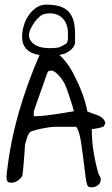

<svg xmlns="http://www.w3.org/2000/svg" viewBox="-20 -797 478 818"><path d="M74.2 -640.6Q74.2 -663.1 81.1 -687Q87.9 -710.9 101.6 -731Q115.2 -751 134.3 -764.2Q153.3 -777.3 177.7 -777.3Q210.9 -777.3 234.4 -770Q257.8 -762.7 272.5 -747.1Q287.1 -731.4 293.5 -707.5Q299.8 -683.6 299.8 -651.4V-644.5Q299.8 -638.7 299.8 -632.3Q299.8 -626 299.8 -621.1V-612.3Q294.9 -595.7 282.2 -585Q269.5 -574.2 254.9 -568.4Q244.1 -565.4 233.4 -562.5Q247.1 -550.8 259.8 -534.2Q279.3 -509.8 294.9 -479Q310.5 -448.2 322.8 -418.9Q335 -389.6 342.3 -363.8Q349.6 -337.9 351.6 -323.2Q362.3 -317.4 373.5 -314Q384.8 -310.5 395.5 -306.2Q406.2 -301.8 414.6 -295.4Q422.9 -289.1 428.7 -275.4Q428.7 -274.4 428.2 -271.5Q427.7 -268.6 425.8 -265.6Q423.8 -262.7 422.4 -259.8Q420.9 -256.8 418.9 -256.8Q417 -255.9 409.7 -253.9Q402.3 -252 395 -250.5Q387.7 -249 380.4 -248Q373 -247.1 371.1 -247.1V-242.2Q371.1 -197.3 378.9 -148.9Q386.7 -100.6 399.4 -57.6Q399.4 -56.6 400.9 -53.7Q402.3 -50.8 404.3 -47.9Q406.2 -44.9 407.2 -41.5Q408.2 -38.1 409.2 -38.1V-33.2Q409.2 -16.6 397 -7.8Q384.8 1 371.1 1Q364.3 1 359.4 -0.5Q354.5 -2 351.6 -8.8Q347.7 -21.5 344.7 -42.5Q341.8 -63.5 338.9 -88.4Q335.9 -113.3 332.5 -139.2Q329.1 -165 325.7 -188.5Q322.3 -211.9 316.9 -230Q311.5 -248 304.7 -256.8H294.9Q288.1 -256.8 280.8 -256.8Q273.4 -256.8 266.6 -256.8H256.8Q236.3 -256.8 219.7 -256.8Q203.1 -256.8 187.5 -254.4Q171.9 -252 154.3 -248.5Q136.7 -245.1 113.3 -237.3Q107.4 -235.4 102.5 -226.6Q97.7 -217.8 94.2 -207.5Q90.8 -197.3 88.4 -187.5Q85.9 -177.7 85.9 -170.9Q85.9 -164.1 84.5 -146.5Q83 -128.9 81.5 -109.4Q80.1 -89.8 78.1 -71.8Q76.2 -53.7 75.2 -47.9Q68.4 -36.1 55.7 -27.3Q43 -18.6 28.3 -18.6Q15.6 -18.6 11.7 -24.4Q7.8 -30.3 7.8 -43Q7.8 -43.9 8.3 -49.8Q8.8 -55.7 8.8 -57.6Q23.4 -190.4 60.5 -319.3Q96.7 -444.3 148.4 -562.5Q129.9 -565.4 114.3 -572.3Q96.7 -581.1 85.4 -597.2Q74.2 -613.3 74.2 -640.6ZM124 -301.8Q142.6 -301.8 167.5 -304.2Q192.4 -306.6 217.3 -310.5Q242.2 -314.5 263.7 -317.9Q285.2 -321.3 294.9 -323.2Q293.9 -329.1 288.6 -345.7Q283.2 -362.3 277.3 -380.9Q271.5 -399.4 265.6 -415.5Q259.8 -431.6 256.8 -437.5Q254.9 -441.4 248.5 -451.7Q242.2 -461.9 233.9 -471.7Q225.6 -481.4 216.3 -488.8Q207 -496.1 200.2 -496.1Q194.3 -496.1 189.5 -495.1Q184.6 -494.1 180.7 -484.4L124 -323.2ZM103.5 -648.4Q103.5 -630.9 113.3 -619.6Q123 -608.4 136.7 -602.1Q150.4 -595.7 165 -593.8Q179.7 -591.8 191.4 -591.8Q202.1 -591.8 210.4 -592.3Q218.8 -592.8 227.1 -594.2Q235.4 -595.7 243.7 -600.6Q252 -605.5 263.7 -612.3Q269.5 -623 269.5 -633.8Q269.5 -644.5 269.5 -655.3Q269.5 -677.7 262.2 -695.3Q254.9 -712.9 241.2 -724.1Q227.5 -735.4 209 -738.8Q190.4 -742.2 168.9 -737.3Q159.2 -735.4 147.5 -725.1Q135.7 -714.8 126.5 -701.7Q117.2 -688.5 110.4 -673.8Q103.5 -659.2 103.5 -648.4Z"/></svg>

Font: Swanky and Moo Moo Cyrillic
Style: Regular
Weight: 400
Designer: Kimberly Geswein; Denis Ignatov
Foundry: Kimberly Geswein; Denis Ignatov
Version: Version 1.003 June 27, 2018